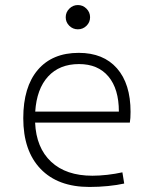

<svg xmlns="http://www.w3.org/2000/svg" viewBox="-20 -739 626 769"><path d="M338.4 9.8Q211.9 9.8 142.6 -62.5Q73.2 -134.8 73.2 -265.6Q73.2 -390.6 131.3 -459Q189.5 -527.3 295.4 -527.3Q394 -527.3 448.5 -465.3Q502.9 -403.3 502.9 -291Q502.9 -263.7 500 -248H120.6Q125 -147 184.8 -91.1Q244.6 -35.2 350.1 -35.2Q377.4 -35.2 409.7 -38.8Q441.9 -42.5 470.2 -48.8L477.5 -3.9Q449.7 2.4 412.8 6.1Q376 9.8 338.4 9.8ZM121.1 -292H456.1Q456.1 -382.8 414.3 -432.6Q372.6 -482.4 296.4 -482.4Q218.3 -482.4 172.6 -432.6Q127 -382.8 121.1 -292ZM292 -621.6Q272 -621.6 257.6 -635.7Q243.2 -649.9 243.2 -669.9Q243.2 -689.9 257.6 -704.3Q272 -718.8 292 -718.8Q312 -718.8 326.4 -704.3Q340.8 -689.9 340.8 -669.9Q340.8 -649.9 326.4 -635.7Q312 -621.6 292 -621.6Z"/></svg>

Font: Cascadia Code ExtraLight
Style: Regular
Weight: 200
Monospace: yes
Designer: Aaron Bell
Foundry: Saja Typeworks
Version: Version 2407.024; ttfautohint (v1.8.4)